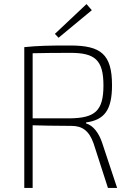

<svg xmlns="http://www.w3.org/2000/svg" viewBox="-20 -921 650 941"><path d="M430 -871 404 -901 249 -755 267 -736ZM481 -220C465 -269 437 -306 402 -316V-321C491 -333 529 -381 529 -503C529 -656 474 -698 324 -698C219 -698 170 -697 99 -690V0H140V-307C179 -306 245 -304 331 -304C382 -304 417 -281 439 -217L509 0H554ZM324 -341H140V-660C178 -661 244 -662 324 -662C444 -662 487 -629 487 -502C487 -376 444 -343 324 -341Z"/></svg>

Font: Exo 2 Extra Light
Style: Regular
Weight: 250
Designer: Natanael Gama
Version: Version 1.001;PS 001.001;hotconv 1.0.88;makeotf.lib2.5.64775